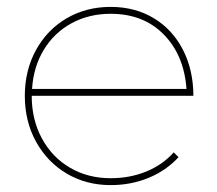

<svg xmlns="http://www.w3.org/2000/svg" viewBox="-20 -537 629 557"><path d="M484 -95 498 -81Q462 -42 411 -21Q360 0 301 0Q230 0 173.5 -33.5Q117 -67 84.5 -126Q52 -185 52 -259Q52 -333 84.5 -392Q117 -451 173.5 -484Q230 -517 301 -517Q372 -517 426.5 -484Q481 -451 511 -392Q541 -333 541 -259H72Q72 -190 101.5 -135.5Q131 -81 183 -50.5Q235 -20 301 -20Q357 -20 404.5 -39.5Q452 -59 484 -95ZM73 -279H521Q514 -377 455 -437Q396 -497 301 -497Q238 -497 187.5 -469.5Q137 -442 107 -392.5Q77 -343 73 -279Z"/></svg>

Font: Montserrat-Arabic Thin
Style: Regular
Weight: 250
Designer: Mohamed Gaber
Foundry: Kief Type Foundry
Version: Version 5.008